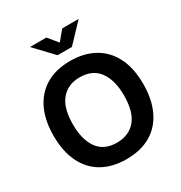

<svg xmlns="http://www.w3.org/2000/svg" viewBox="-216 -1104 1195 1267"><g transform="rotate(-30 381.0 -470.0)"><path d="M380 10Q275 10 198.5 -33Q122 -76 80.5 -160Q39 -244 39 -364Q39 -480 78.5 -563.5Q118 -647 194 -692.5Q270 -738 380 -738Q485 -738 562 -695Q639 -652 681 -569Q723 -486 723 -365Q723 -250 683.5 -165.5Q644 -81 567.5 -35.5Q491 10 380 10ZM380 -116Q471 -116 523 -177Q575 -238 575 -364Q575 -480 526.5 -546.5Q478 -613 380 -613Q291 -613 239 -552Q187 -491 187 -365Q187 -250 234.5 -183Q282 -116 380 -116ZM328 -812 197 -950H322L382 -877L443 -950H568L437 -812Z"/></g></svg>

Font: BDO Grotesk DemiBold
Style: Regular
Weight: 600
Designer: Deni Anggara
Foundry: Lokal Container
Version: Version 2.000